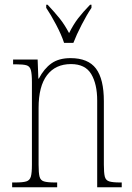

<svg xmlns="http://www.w3.org/2000/svg" viewBox="-20 -786 556 806"><path d="M31 0V-20H44Q76 -20 90.5 -24.5Q105 -29 109.5 -44.5Q114 -60 114 -95V-441Q114 -476 109.5 -492Q105 -508 91 -512Q77 -516 47 -516H35V-536H138L141 -456H143Q165 -498 196 -520Q227 -542 276 -542Q350 -542 383 -498Q416 -454 416 -361V-95Q416 -60 420 -44.5Q424 -29 438.5 -24.5Q453 -20 484 -20H491V0H388V-364Q388 -433 363 -475Q338 -517 278 -517Q213 -517 177.5 -470.5Q142 -424 142 -333V-95Q142 -60 146 -44.5Q150 -29 164.5 -24.5Q179 -20 211 -20H220V0ZM249 -606Q238 -640 215.5 -682.5Q193 -725 174 -753V-766H180Q210 -734 230.5 -708.5Q251 -683 270 -647Q288 -683 307.5 -708.5Q327 -734 358 -766H364V-753Q345 -725 323 -682.5Q301 -640 288 -606Z"/></svg>

Font: Noto Serif Tamil Condensed Thin
Style: Italic
Weight: 100
Width: 3
Italic angle: -12°
Designer: Indian Type Foundry, Tom Grace, and the Monotype Design Team
Foundry: Monotype Imaging Inc.
Version: Version 2.003; ttfautohint (v1.8.4.7-5d5b)